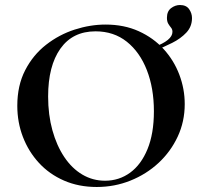

<svg xmlns="http://www.w3.org/2000/svg" viewBox="-20 -734 806 766"><path d="M366 12Q294 12 235.5 -13.5Q177 -39 135.5 -84Q94 -129 71.5 -187.5Q49 -246 49 -312Q49 -393 80.5 -454Q112 -515 164 -555.5Q216 -596 278 -616Q340 -636 401 -636Q475 -636 533.5 -609.5Q592 -583 633 -538Q674 -493 695.5 -436Q717 -379 717 -319Q717 -249 689 -189Q661 -129 612.5 -84Q564 -39 500.5 -13.5Q437 12 366 12ZM399 -13Q455 -13 499 -45Q543 -77 568.5 -139Q594 -201 594 -290Q594 -382 566 -454Q538 -526 486 -567.5Q434 -609 361 -609Q270 -609 221 -540Q172 -471 172 -349Q172 -276 189 -214.5Q206 -153 236.5 -107.5Q267 -62 308.5 -37.5Q350 -13 399 -13ZM598 -532 594 -546Q668 -573 668 -607Q668 -617 662.5 -623.5Q657 -630 651.5 -639Q646 -648 646 -663Q646 -689 662.5 -701.5Q679 -714 698 -714Q723 -714 734.5 -697.5Q746 -681 746 -662Q746 -628 723.5 -604Q701 -580 667 -563Q633 -546 598 -532Z"/></svg>

Font: Cormorant Infant Light
Style: Bold
Weight: 700
Version: Version 4.001